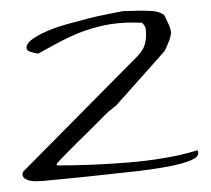

<svg xmlns="http://www.w3.org/2000/svg" viewBox="-20 -519 398 362"><path d="M22.3 -190.9Q22.3 -191.3 23.1 -193.3Q24 -195.3 24 -195.7L233.5 -407.3Q247 -420 251.2 -430.3Q255.4 -440.6 255.4 -453.3Q255.4 -459.9 254.6 -465.1Q253.7 -470.4 247.8 -476.1Q245.3 -476.1 238.6 -476.3Q231.8 -476.5 230.2 -476.5Q201.6 -476.5 176.7 -471.3Q151.9 -466 130.4 -457.5Q109 -448.9 89.6 -438.4Q70.3 -427.9 51.7 -417.8Q44.2 -419.1 37 -421.5Q29.9 -423.9 29.9 -428.8Q29.9 -437.1 40.8 -445Q51.7 -452.9 68.2 -460.1Q84.6 -467.3 105.6 -473.2Q126.6 -479.1 146.4 -484.2Q166.2 -489.2 183.9 -492.5Q201.6 -495.8 211.7 -498Q214.2 -498 218 -498.2Q221.8 -498.4 226.4 -498.4Q231 -498.4 234.8 -498.6Q238.6 -498.9 240.3 -498.9Q253.7 -498.9 266.8 -498.2Q279.8 -497.5 289.1 -491Q290.8 -488.8 292.9 -484Q295 -479.1 297.5 -474.1Q300 -469.1 301.3 -464.2Q302.5 -459.4 302.5 -458.1Q302.5 -455.5 301.3 -450Q300 -444.5 297.5 -438.8Q295 -433.1 292.9 -428.1Q290.8 -423.1 289.1 -421.3L198.2 -319.2Q196.5 -318.4 191.5 -314.2Q186.4 -310 184.7 -308.7Q177.1 -301.7 167.5 -291.6Q157.8 -281.6 146.4 -270.6Q135.1 -259.7 124.5 -249.1Q114 -238.6 105.6 -230.1Q97.2 -221.5 92.1 -216.1Q87.1 -210.6 87.1 -210.6V-207.1Q117.4 -207.1 151.9 -208.4Q186.4 -209.7 221.3 -212.6Q256.3 -215.4 289.9 -221.1Q323.6 -226.8 352.2 -235.6Q353 -234.7 353.5 -232.7Q353.9 -230.7 353.9 -230.7Q353.9 -222.4 339.2 -216.5Q324.4 -210.6 304.2 -206.4Q284 -202.3 263.8 -199.6Q243.6 -197 233.5 -195.7Q223.4 -194.8 198.6 -192Q173.8 -189.1 146.4 -186.3Q119.1 -183.4 93.8 -181Q68.6 -178.6 59.3 -177.7Q57.6 -177.7 53.4 -177.5Q49.2 -177.3 48.4 -177.3Q36.6 -177.3 29.4 -180.8Q22.3 -184.3 22.3 -190.9Z"/></svg>

Font: Cedarville Cursive
Style: Regular
Weight: 400
Designer: Kimberly Geswein
Foundry: Kimberly Geswein
Version: Version 1.001 2010